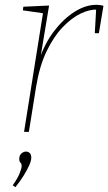

<svg xmlns="http://www.w3.org/2000/svg" viewBox="-20 -548 450 798"><path d="M80 0 160 -502 166 -492 75 -505 77 -520 184 -525 147 -302 143 -300Q166 -368 205 -419Q244 -470 290 -499Q336 -528 380 -528Q397 -528 410 -524L391 -410H374L380 -516L385 -508Q354 -510 316 -492Q278 -474 240.5 -435Q203 -396 173.5 -334.5Q144 -273 130 -187L100 0ZM44 230 33 222Q54 192 62 171.5Q70 151 70 142Q70 132 65 128Q60 124 60 112Q60 98 69 90Q78 82 88 82Q97 82 103.5 88Q110 94 110 107Q110 120 101.5 139Q93 158 78.5 181.5Q64 205 44 230Z"/></svg>

Font: Bitter Thin
Style: Italic
Weight: 100
Italic angle: -9°
Designer: Sol Matas, and Bitter project Authors
Foundry: Sol Matas
Version: Version 2.002